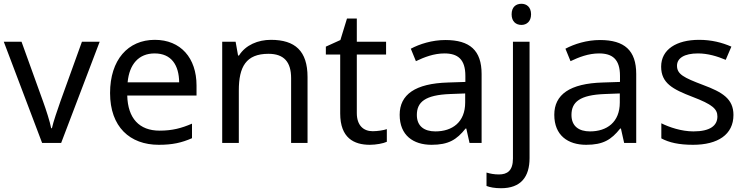

<svg xmlns="http://www.w3.org/2000/svg" viewBox="-20 -757 3950 1017"><path d="M203 0H304L508 -536H414L300 -220C285 -177 262 -111 255 -78H251C245 -111 224 -176 208 -220L94 -536H0Z M800 -546C658 -546 563 -440 563 -264C563 -85 668 10 821 10C894 10 942 -1 997 -25V-102C941 -78 893 -65 825 -65C718 -65 657 -130 654 -251H1021V-304C1021 -450 937 -546 800 -546ZM799 -474C888 -474 928 -412 929 -321H656C665 -417 715 -474 799 -474Z M1415 -546C1347 -546 1281 -519 1246 -463H1241L1228 -536H1157V0H1245V-278C1245 -403 1283 -472 1402 -472C1484 -472 1522 -429 1522 -343V0H1609V-349C1609 -487 1543 -546 1415 -546Z M1954 -62C1905 -62 1870 -93 1870 -158V-468H2025V-536H1870V-659H1818L1783 -545L1706 -510V-468H1782V-156C1782 -26 1855 10 1939 10C1971 10 2010 3 2029 -6V-73C2012 -67 1980 -62 1954 -62Z M2339 -545C2269 -545 2203 -524 2156 -499L2183 -433C2227 -454 2278 -474 2334 -474C2404 -474 2445 -444 2445 -355V-323L2354 -320C2179 -315 2097 -256 2097 -149C2097 -40 2169 10 2266 10C2356 10 2399 -17 2446 -76H2450L2467 0H2531V-365C2531 -490 2469 -545 2339 -545ZM2365 -259 2444 -262V-214C2444 -110 2376 -61 2286 -61C2228 -61 2188 -88 2188 -148C2188 -216 2231 -254 2365 -259Z M2690 -681C2690 -643 2713 -625 2742 -625C2769 -625 2793 -643 2793 -681C2793 -720 2769 -737 2742 -737C2713 -737 2690 -720 2690 -681ZM2634 240C2739 240 2785 180 2785 80V-536H2697V83C2697 148 2666 167 2623 167C2597 167 2577 163 2557 157V228C2575 235 2600 240 2634 240Z M3158 -545C3088 -545 3022 -524 2975 -499L3002 -433C3046 -454 3097 -474 3153 -474C3223 -474 3264 -444 3264 -355V-323L3173 -320C2998 -315 2916 -256 2916 -149C2916 -40 2988 10 3085 10C3175 10 3218 -17 3265 -76H3269L3286 0H3350V-365C3350 -490 3288 -545 3158 -545ZM3184 -259 3263 -262V-214C3263 -110 3195 -61 3105 -61C3047 -61 3007 -88 3007 -148C3007 -216 3050 -254 3184 -259Z M3865 -148C3865 -234 3806 -269 3704 -307C3601 -346 3566 -364 3566 -409C3566 -449 3605 -474 3677 -474C3729 -474 3779 -459 3824 -440L3854 -510C3804 -532 3748 -546 3683 -546C3563 -546 3482 -495 3482 -404C3482 -316 3544 -284 3648 -244C3753 -204 3780 -180 3780 -140C3780 -92 3742 -61 3653 -61C3590 -61 3525 -83 3483 -104V-24C3524 -2 3576 10 3651 10C3782 10 3865 -44 3865 -148Z"/></svg>

Font: Noto Sans Osage
Style: Regular
Weight: 400
Designer: Monotype Design Team
Foundry: Monotype Imaging Inc.
Version: Version 2.002